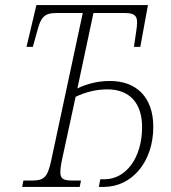

<svg xmlns="http://www.w3.org/2000/svg" viewBox="-20 -734 673 754"><path d="M67 0H293L298 -25H266C232 -25 217 -30 217 -57C217 -69 219 -86 224 -109L277 -354C318 -373 358 -383 402 -383C489 -383 538 -329 538 -235C538 -116 476 -30 390 -30H374L368 0H388C496 0 582 -96 582 -236C582 -352 516 -416 412 -416C368 -416 327 -407 284 -387L347 -683H468C520 -683 523 -665 515 -611L506 -550H531L561 -714H123L84 -550H109L126 -611C140 -665 152 -683 203 -683H305L182 -108C167 -35 152 -25 104 -25H72Z"/></svg>

Font: Noto Serif Condensed ExtraLight
Style: Italic
Weight: 200
Width: 3
Italic angle: -12°
Designer: Monotype Design Team
Foundry: Monotype Imaging Inc.
Version: Version 2.013